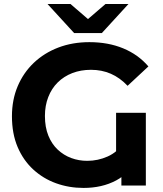

<svg xmlns="http://www.w3.org/2000/svg" viewBox="-20 -921 811 953"><path d="M394.5 11.8Q322.7 11.8 258.7 -11.2Q194.7 -34.2 145.1 -79.7Q95.5 -125.2 67.4 -191.4Q39.3 -257.6 39.3 -344Q39.3 -425.6 67.7 -492.8Q96.1 -560 147.8 -609.2Q199.6 -658.4 269.7 -685.1Q339.8 -711.8 423.8 -711.8Q516.9 -711.8 591.5 -681Q666.1 -650.2 716.6 -591.3L613.3 -495.1Q574.9 -535.5 530 -555Q485.2 -574.5 431.6 -574.5Q381.1 -574.5 339 -558.3Q297 -542 266.5 -511.9Q236.1 -481.8 219.6 -439.3Q203 -396.9 203 -345.4Q203 -289.6 220 -247.8Q236.9 -206.1 266.5 -178.3Q296 -150.6 333.6 -136.6Q371.1 -122.7 413 -122.7Q466 -122.7 514.2 -144.2Q562.3 -165.7 592.6 -210.6L661.8 -143.7Q626.4 -62.5 556.5 -25.4Q486.6 11.8 394.5 11.8ZM582.5 0V-91.8L556.2 -110.2V-361.2H703.9V0ZM347.9 -757 215.7 -901.3H329.7L468.1 -782.2H365.4L503.8 -901.3H617.8L485.6 -757Z"/></svg>

Font: Montserrat Alternates Thin
Style: Regular
Weight: 100
Designer: Julieta Ulanovsky
Foundry: Julieta Ulanovsky
Version: Version 9.000